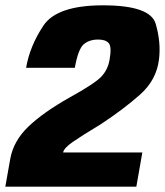

<svg xmlns="http://www.w3.org/2000/svg" viewBox="-50 -701 619 721"><path d="M-30 0 -11.5 -104.5Q0.5 -171.5 56 -225Q111.5 -278.5 211.5 -335Q304 -386 329.5 -412.2Q355 -438.5 361.5 -477Q370 -525 358.5 -538.8Q347 -552.5 318.5 -552.5Q285 -552.5 264.2 -534.5Q243.5 -516.5 231 -446.5H48Q62 -528 112.8 -604.5Q163.5 -681 337 -681Q514 -681 534.5 -612Q555 -543 547 -477.5Q537.5 -400.5 476.2 -346Q415 -291.5 328.5 -234.5Q257 -191.5 223.5 -168.2Q190 -145 187 -128.5H484.5L462 0Z"/></svg>

Font: Anybody ExtraBold
Style: Italic
Weight: 800
Italic angle: -10°
Designer: Tyler Finck
Foundry: Etcetera Type Company
Version: Version 1.010; ttfautohint (v1.8.3) -l 8 -r 50 -G 200 -x 14 